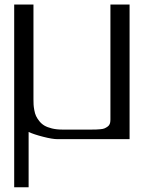

<svg xmlns="http://www.w3.org/2000/svg" viewBox="-20 -603 644 832"><path d="M41.5 -583.5Q41.5 -583.5 125 -583.5V-582.5V-172.9Q125 -159.7 125.5 -149.9Q126 -140.1 128.7 -125.5Q131.3 -110.8 136.2 -100.3Q141.1 -89.8 150.4 -78.1Q159.7 -66.4 172.4 -58.8Q185.1 -51.3 205.1 -46.4Q225.1 -41.5 250 -41.5H375Q388.7 -41.5 395.8 -41.7Q402.8 -42 414.6 -43Q426.3 -43.9 432.6 -46.6Q439 -49.3 445.8 -54Q452.6 -58.6 455.6 -65.9Q458.5 -73.2 458.5 -83.5V-583.5H541.5V0H229Q207 0 167 -10.3Q127 -20.5 104 -31.2V208.5H41.5V-149.9V-582.5Z"/></svg>

Font: Gputeks
Style: Regular
Weight: 500
Version: Version 0.9